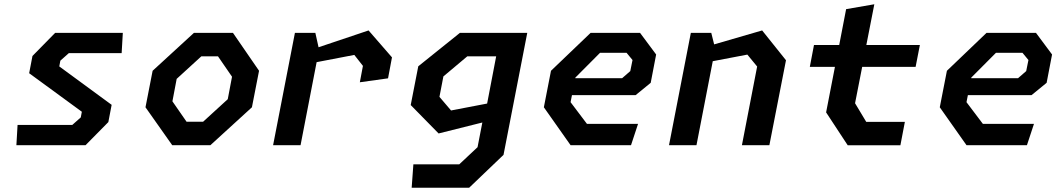

<svg xmlns="http://www.w3.org/2000/svg" viewBox="-20 -682 5000 902"><path d="M57 0H382L489 -108.5L504.5 -189.5L258.5 -370L263.5 -397L303.5 -432.5H551.5L557 -527.5H239L132.5 -419L117 -338L364.5 -157L359.5 -130.5L319.5 -95H62.5Z M789 0H968.5L1163.5 -178L1197 -349.5L1074.5 -527.5H891L697 -349.5L663.5 -178ZM790 -206 810 -311.5 926 -417.5H1004L1070 -321.5L1050 -216L934 -110H856.5Z M1670.5 -295.5 1803 -314 1821.5 -412.5 1711.5 -539 1476.5 -460 1461.5 -527.5H1365.5L1263 0H1392L1467.5 -390L1644.5 -424L1685 -372.5Z M1914 200H2184L2345.5 45.5L2457 -527.5H2140.5L1945 -370.5L1909.5 -188.5L2040.5 -55L2246 -106.5L2223.5 9.5L2137.5 90H1922ZM2044.5 -227 2063 -323 2175.5 -417.5H2311L2268.5 -195.5L2099 -163Z M2660.5 0H2944.5L2977.5 -100H2737.5L2660.5 -202L2667 -235H2966L3037 -293L3062.5 -426L2987 -527.5H2754.5L2568.5 -349.5L2535 -178ZM2682.5 -314.5 2683 -317.5 2799 -434H2923.5L2951.5 -400L2941 -348L2902.5 -314.5Z M3465.5 0H3594.5L3672.5 -399L3560.5 -539L3335 -473.5L3321.5 -527.5H3225.5L3123 0H3252L3328.5 -394.5L3491 -425.5L3537 -369.5Z M3962.5 0.5H4210L4231 -109.5H4049.5L3997 -197L4030.5 -368H4281.5L4301.5 -470.5H4050L4087.5 -662L3955 -639L3922.5 -470.5H3804L3784.5 -368H3902.5L3861 -154Z M4520.5 0H4804.5L4837.5 -100H4597.5L4520.5 -202L4527 -235H4826L4897 -293L4922.5 -426L4847 -527.5H4614.5L4428.5 -349.5L4395 -178ZM4542.5 -314.5 4543 -317.5 4659 -434H4783.5L4811.5 -400L4801 -348L4762.5 -314.5Z"/></svg>

Font: Monaspace Krypton SemiBold
Style: Italic
Weight: 600
Italic angle: -11°
Designer: Riley Cran & the Lettermatic Team
Foundry: Lettermatic
Version: Version 1.101 (Monaspace Krypton)